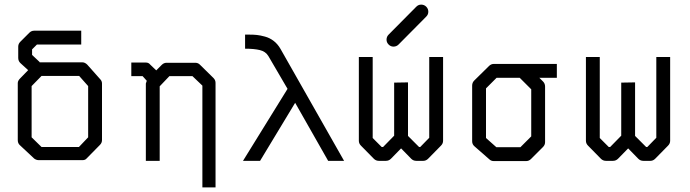

<svg xmlns="http://www.w3.org/2000/svg" viewBox="-20 -747 2992 832"><path d="M152 -477H336Q348 -477 358 -467L414 -404Q422 -396 422 -385V-140Q422 -128 413 -119L355 -60Q349 -53 337.5 -53H334H148Q137.5 -53 128 -60L66 -118Q57 -126 57 -140V-387Q57 -397 67 -407L102 -443L68 -474Q59 -483 59 -496V-545Q59 -557 68 -566L107 -605Q116 -614 128 -614H332V-554H140L119 -533V-509L151 -479ZM117 -374V-152L160 -110H322L362 -152V-374L323 -418H160Z M657 -442 681 -466Q690 -475 702 -475H826Q838 -475 846 -467L905 -409Q914 -400 914 -388V65H857V-376L814 -417H714L672 -373V-50H612V-385Q612 -387 616 -397L598 -417H549V-476H612Q624 -476 631 -467Z M1042 -536V-597H1060Q1078.5 -597 1093 -595.5Q1107.5 -594 1128 -588.5Q1148.5 -583 1165.8 -569.8Q1183 -556.5 1195 -536L1471 -50H1402L1259 -301.5L1107 -50H1033L1226 -362L1143 -504Q1131 -524 1106 -530Q1081 -536 1042 -536Z M1748 -390V-158L1796 -110H1801L1840 -150V-500H1900V-137Q1900 -125 1891 -116L1835 -59Q1826 -50 1814 -50H1784Q1771 -50 1762 -59L1718 -104L1674 -59Q1665 -50 1652 -50H1622Q1609 -50 1600 -59L1544 -116Q1535 -125 1535 -137V-500H1595V-149L1634 -110H1640L1688 -159V-389ZM1655 -575Q1655 -588 1664 -597L1784 -718Q1793 -727 1805 -727Q1818 -727 1827 -718Q1836 -709 1836 -696Q1836 -684 1827 -675L1707 -554Q1698 -545 1685 -545Q1673 -545 1664 -554Q1655 -563 1655 -575Z M2120 -470H2393V-410H2317L2333 -394Q2342 -385 2342 -372V-131Q2342 -119 2333 -110L2281 -58Q2272 -49 2260 -49H2120Q2108 -49 2100 -57L2036 -113Q2026 -121.5 2026 -135V-376Q2026 -389 2035 -398L2099 -461Q2108 -470 2120 -470ZM2232 -410H2132L2086 -364V-149L2131 -109H2235L2282 -156V-360Z M2732 -390V-158L2780 -110H2785L2824 -150V-500H2884V-137Q2884 -125 2875 -116L2819 -59Q2810 -50 2798 -50H2768Q2755 -50 2746 -59L2702 -104L2658 -59Q2649 -50 2636 -50H2606Q2593 -50 2584 -59L2528 -116Q2519 -125 2519 -137V-500H2579V-149L2618 -110H2624L2672 -159V-389Z"/></svg>

Font: IBM 3270 Semi-Condensed
Style: Condensed
Weight: 400
Monospace: yes
Version: Version 2.3.1